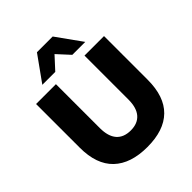

<svg xmlns="http://www.w3.org/2000/svg" viewBox="-255 -1094 1259 1259"><g transform="rotate(-45 374.0 -465.0)"><path d="M376 11Q222 11 140.5 -67Q59 -145 59 -300V-705H243V-298Q243 -221 277 -182Q311 -143 376 -143Q440 -143 474 -182Q508 -221 508 -298V-705H689V-300Q689 -145 609.5 -67Q530 11 376 11ZM177 -765 303 -941H449L575 -765H455L376 -851L297 -765Z"/></g></svg>

Font: Nunito Sans 12pt ExtraLight Black
Style: Regular
Weight: 900
Version: Version 3.101;gftools[0.9.27]